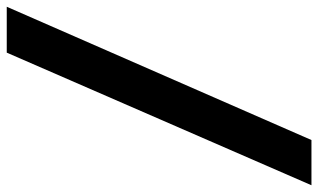

<svg xmlns="http://www.w3.org/2000/svg" viewBox="-279 -646 943 569"><g transform="rotate(-90 192.5 -361.5)"><path d="M457 -813 62 90H-72L321 -813Z"/></g></svg>

Font: Bitter Thin Black
Style: Italic
Weight: 900
Italic angle: -9°
Version: Version 3.020